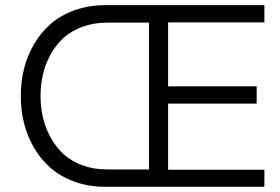

<svg xmlns="http://www.w3.org/2000/svg" viewBox="-20 -720 1079 740"><path d="M387.2 0Q321.8 0 267.1 -19.8Q212.4 -39.6 174.6 -73Q136.7 -106.4 110.6 -151.4Q84.5 -196.3 72.3 -246.3Q60.1 -296.4 60.1 -350.1Q60.1 -403.8 72.3 -453.9Q84.5 -503.9 110.6 -548.8Q136.7 -593.8 174.6 -627.2Q212.4 -660.6 267.1 -680.4Q321.8 -700.2 387.2 -700.2H999V-633.8H627.9V-387.2H969.2V-320.8H627.9V-65.9H999V0ZM393.1 -66.9H554.2V-632.8H393.1Q341.3 -632.8 298.1 -616.9Q254.9 -601.1 225.3 -574.2Q195.8 -547.4 175.5 -511Q155.3 -474.6 145.8 -434.1Q136.2 -393.6 136.2 -350.1Q136.2 -306.6 145.8 -266.1Q155.3 -225.6 175.5 -189.2Q195.8 -152.8 225.3 -125.7Q254.9 -98.6 298.1 -82.8Q341.3 -66.9 393.1 -66.9Z"/></svg>

Font: LT Superior
Style: Regular
Weight: 400
Designer: Daniel Lyons
Foundry: LyonsType
Version: Version 1.000